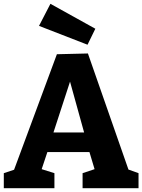

<svg xmlns="http://www.w3.org/2000/svg" viewBox="-20 -989 748 1009"><path d="M655 -98 708 -79V0H414V-79L477 -100L450 -190H229L199 -100L266 -79V0H0V-79L54 -97L279 -704L442 -708ZM348 -560 261 -293H422ZM185 -853 245 -969 481 -838 440 -754Z"/></svg>

Font: Bitter Pro OGT
Style: Bold
Weight: 700
Designer: Sol Matas, and Bitter project Authors
Foundry: Sol Matas
Version: Version 2.110